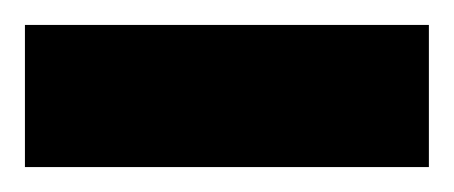

<svg xmlns="http://www.w3.org/2000/svg" viewBox="-32 -695 364 154"><path d="M-12 -561V-675H312V-561Z"/></svg>

Font: Figtree
Style: Bold
Weight: 700
Designer: Erik Kennedy
Foundry: Erik Kennedy
Version: Version 2.001;gftools[0.9.30]